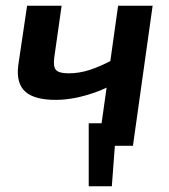

<svg xmlns="http://www.w3.org/2000/svg" viewBox="-20 -511 593 673"><path d="M291 -79H435V0H291ZM291 -5H383L372 142H291ZM196 -491 170 -308Q166 -277 176.5 -265.5Q187 -254 221 -254Q257 -254 293 -265.5Q329 -277 375 -301L382 -219Q350 -200 313 -187Q276 -174 241.5 -167.5Q207 -161 179 -161Q103 -160 69.5 -189Q36 -218 44 -282L75 -491ZM515 -491 446 0H325L394 -491Z"/></svg>

Font: Exo 2 SemiBold
Style: Italic
Weight: 600
Italic angle: -8°
Designer: Natanael Gama
Foundry: Natanael Gama
Version: Version 2.010